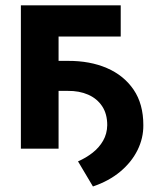

<svg xmlns="http://www.w3.org/2000/svg" viewBox="-20 -549 600 709"><path d="M120.6 -213.4V-324.2H230Q312 -324.7 374.8 -297.6Q437.5 -270.5 473.4 -217.8Q509.3 -165 509.3 -86.9Q509.8 -39.1 487.8 5.4Q465.8 49.8 424.1 84.7Q382.3 119.6 323.2 139.6L268.1 46.9Q297.4 34.2 321.8 15.1Q346.2 -3.9 360.8 -29.5Q375.5 -55.2 376 -86.9Q376 -128.4 357.2 -156.7Q338.4 -185.1 305.4 -199.5Q272.5 -213.9 230 -213.4ZM425.8 -529.3V-414.1H196.3V0H57.1V-529.3Z"/></svg>

Font: Inter Cardless Tabular Bold
Style: Bold
Weight: 700
Designer: Rasmus Andersson
Foundry: rsms
Version: Version 4.000;git-4fc901f